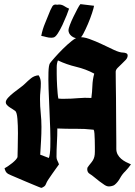

<svg xmlns="http://www.w3.org/2000/svg" viewBox="-20 -912 657 931"><path d="M362 -731Q383 -734 413.5 -723Q444 -712 474.5 -697.5Q505 -683 532.5 -670Q560 -657 577 -657Q584 -657 591.5 -654Q599 -651 599 -643Q599 -632 590 -622Q581 -612 570 -602Q559 -592 550 -582.5Q541 -573 541 -564Q541 -543 541.5 -509.5Q542 -476 542.5 -436.5Q543 -397 543 -356Q543 -315 543.5 -280.5Q544 -246 544 -221Q544 -196 544 -190Q544 -175 550.5 -163Q557 -151 567.5 -142Q578 -133 590.5 -126.5Q603 -120 615 -115Q609 -107 602.5 -98.5Q596 -90 588 -82Q573 -68 562 -48Q551 -28 536 -16Q531 -12 522.5 -10Q514 -8 508 -8Q498 -8 486.5 -15.5Q475 -23 462.5 -32.5Q450 -42 437.5 -52.5Q425 -63 415 -69Q403 -76 403 -92Q403 -94 403.5 -95.5Q404 -97 404 -99Q412 -111 418.5 -118.5Q425 -126 430 -134Q435 -142 437.5 -152Q440 -162 440 -177Q440 -184 440 -199.5Q440 -215 439.5 -232.5Q439 -250 438 -264.5Q437 -279 434 -283Q390 -288 346.5 -287.5Q303 -287 258 -289Q258 -254 256 -220Q254 -186 254 -151Q254 -141 258.5 -132.5Q263 -124 266 -115Q261 -108 252 -95.5Q243 -83 233.5 -69.5Q224 -56 216 -44Q208 -32 206 -27Q202 -17 199 -12.5Q196 -8 186 -3Q182 -1 180 -1Q179 -1 168 -5.5Q157 -10 140 -17Q123 -24 103 -32.5Q83 -41 65.5 -48.5Q48 -56 35 -61.5Q22 -67 19 -69Q11 -74 7.5 -81Q4 -88 2 -96Q8 -99 18.5 -106Q29 -113 39.5 -121.5Q50 -130 57.5 -138.5Q65 -147 65 -153Q65 -163 66 -196Q67 -229 67 -266.5Q67 -304 64.5 -335.5Q62 -367 54 -374Q49 -378 41.5 -382.5Q34 -387 26.5 -392Q19 -397 13.5 -403Q8 -409 8 -416Q8 -426 19.5 -438.5Q31 -451 47 -463.5Q63 -476 78 -487Q93 -498 101 -506Q115 -520 130.5 -532.5Q146 -545 167 -547Q173 -539 175.5 -529Q178 -519 178 -509Q178 -489 176 -470Q174 -451 174 -431Q174 -397 177.5 -363.5Q181 -330 181 -297Q181 -263 179 -229.5Q177 -196 175 -162Q186 -158 196 -154Q206 -150 217 -146Q223 -162 224 -200Q225 -238 223.5 -285.5Q222 -333 219.5 -385Q217 -437 215.5 -482.5Q214 -528 215 -561.5Q216 -595 222 -605Q226 -611 244 -631.5Q262 -652 284 -674Q306 -696 328 -713.5Q350 -731 362 -731ZM261 -619Q255 -605 255 -586.5Q255 -568 255 -553Q255 -543 255.5 -527Q256 -511 257 -493.5Q258 -476 259.5 -459.5Q261 -443 263 -434Q271 -433 278 -433Q285 -433 293 -433Q326 -433 358.5 -436Q391 -439 423 -437Q427 -466 428 -496Q429 -526 437 -555Q396 -577 349.5 -588Q303 -599 261 -619ZM257 -889Q260 -890 266 -890Q280 -890 291.5 -882.5Q303 -875 315 -870Q312 -860 303 -837.5Q294 -815 283 -791.5Q272 -768 260 -749.5Q248 -731 238 -730Q236 -730 233.5 -729.5Q231 -729 229 -729Q216 -729 204 -732.5Q192 -736 180 -738Q186 -770 199 -800.5Q212 -831 224 -862Q228 -871 233.5 -880.5Q239 -890 250 -890Q255 -890 257 -889ZM370 -892Q387 -890 403 -888Q419 -886 436 -884Q435 -875 426.5 -849Q418 -823 406.5 -796Q395 -769 383.5 -747.5Q372 -726 364 -726Q363 -726 362 -726.5Q361 -727 359 -727Q342 -725 327 -737Q312 -749 312 -766Q312 -773 319 -791.5Q326 -810 336 -830.5Q346 -851 355.5 -869Q365 -887 370 -892Z"/></svg>

Font: Hand Textur
Style: Regular
Weight: 400
Designer: F. H. Ehmcke um 1935
Foundry: Peter Wiegel
Version: Version 1.000